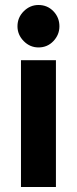

<svg xmlns="http://www.w3.org/2000/svg" viewBox="-20 -749 308 769"><path d="M134.2 -559Q100 -559 75 -584.4Q50 -609.8 50 -643.6Q50 -679 75.2 -704Q100.4 -729 134 -729Q169.8 -729 193.9 -704Q218 -679 218 -643.6Q218 -609.8 193.9 -584.4Q169.9 -559 134.2 -559ZM64 0V-508H204V0Z"/></svg>

Font: Inclusive Sans
Style: Regular
Weight: 400
Designer: Olivia King
Foundry: Olivia King
Version: Version 2.004